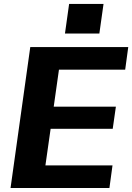

<svg xmlns="http://www.w3.org/2000/svg" viewBox="-20 -934 657 954"><path d="M170.4 -112.2H539L523.7 0H32.4L130.4 -700H617.2L602 -587.8H237.9L285.2 -674.6L238.7 -345.9L211.8 -403.9H555.8L540.1 -294.1H196L239.8 -352.1L193.3 -25.4ZM494.4 -914.4 473.7 -767.4H302.8L323.4 -914.4Z"/></svg>

Font: Pathway Extreme 8pt Thin
Style: Italic
Weight: 100
Italic angle: -8°
Designer: Eduardo Rodriguez Tunni
Foundry: Eduardo Rodriguez Tunni
Version: Version 1.000